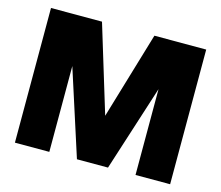

<svg xmlns="http://www.w3.org/2000/svg" viewBox="-94 -773 1031 895"><g transform="rotate(15 421.5 -325.0)"><path d="M496.1 0H346.2L212.9 -414.1V0H46.9V-649.9H293L420.9 -230L545.9 -649.9H795.9V0H628.9V-414.1Z"/></g></svg>

Font: Overused Grotesk ExtraBold
Style: Regular
Weight: 800
Version: Version 0.002